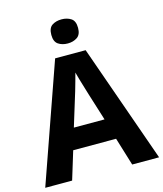

<svg xmlns="http://www.w3.org/2000/svg" viewBox="-133 -1026 956 1124"><g transform="rotate(-15 345.0 -464.0)"><path d="M527 0 475 -170H215L163 0H0L252 -717H437L690 0ZM439 -297 387 -463Q382 -480 374 -506Q366 -532 358 -559Q350 -586 345 -606Q340 -586 331.5 -556.5Q323 -527 315.5 -500.5Q308 -474 304 -463L253 -297ZM347 -928Q380 -928 404 -912.5Q428 -897 428 -855Q428 -814 404 -798Q380 -782 347 -782Q313 -782 289.5 -798Q266 -814 266 -855Q266 -897 289.5 -912.5Q313 -928 347 -928Z"/></g></svg>

Font: Noto IKEA Arabic
Style: Bold
Weight: 700
Designer: Monotype Design Team
Foundry: Monotype Imaging Inc.
Version: Version 1.200